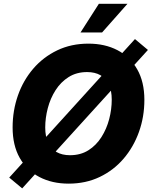

<svg xmlns="http://www.w3.org/2000/svg" viewBox="-20 -971 811 1026"><path d="M346.7 10.3Q258.3 10.3 190.9 -24.9Q123.5 -60.1 85.4 -127.2Q47.4 -194.3 47.4 -290Q47.4 -379.9 75.7 -460.7Q104 -541.5 157.5 -603.8Q210.9 -666 285.6 -701.9Q360.4 -737.8 452.6 -737.8Q540.5 -737.8 607.7 -702.9Q674.8 -668 713.1 -600.8Q751.5 -533.7 751.5 -437.5Q751.5 -347.2 722.7 -266.4Q693.8 -185.5 640.6 -123.3Q587.4 -61 512.9 -25.4Q438.5 10.3 346.7 10.3ZM354 -141.6Q410.6 -141.6 452.4 -168Q494.1 -194.3 522 -238.3Q549.8 -282.2 563.5 -334.5Q577.1 -386.7 577.1 -438Q577.1 -486.8 561.8 -519.5Q546.4 -552.2 516.8 -569.1Q487.3 -585.9 445.3 -585.9Q389.2 -585.9 346.9 -559.3Q304.7 -532.7 276.9 -489Q249 -445.3 235.4 -393.1Q221.7 -340.8 221.7 -289.6Q221.7 -241.2 237.3 -208.3Q252.9 -175.3 282.5 -158.4Q312 -141.6 354 -141.6ZM98.6 35.6 29.3 -22 701.2 -762.2 770.5 -704.1ZM410.2 -797.4 508.3 -950.7H661.1L525.4 -797.4Z"/></svg>

Font: Inter 18pt ExtraBold
Style: Italic
Weight: 800
Italic angle: -9.3988°
Designer: Rasmus Andersson
Foundry: rsms
Version: Version 4.001;git-66647c0bb